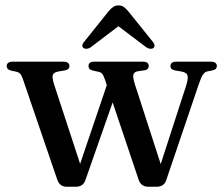

<svg xmlns="http://www.w3.org/2000/svg" viewBox="-20 -704 850 730"><path d="M269 6H233.5Q221 6 212 -0.2Q203 -6.5 197.5 -21.5L68.5 -399Q62.5 -417.5 56.5 -423.8Q50.5 -430 41 -431.5L22.5 -435.5Q13 -438 9.2 -442.2Q5.5 -446.5 5.5 -453Q5.5 -461 11.5 -465.2Q17.5 -469.5 27.5 -469.5H221.5Q232 -469.5 238 -465.2Q244 -461 244 -453Q244 -446.5 239.8 -442.2Q235.5 -438 225 -436L204 -432.5Q184.5 -429.5 180.8 -419.2Q177 -409 187 -379L293 -55.5L270 -38L394 -403.5L430 -376.5L304.5 -18.5Q299 -4.5 289.5 0.8Q280 6 269 6ZM577 6H542.5Q531 6 521.2 -0.5Q511.5 -7 507 -21L378.5 -403Q373 -419 367.5 -424.5Q362 -430 352.5 -431.5L333.5 -435.5Q324 -438 320.2 -442.2Q316.5 -446.5 316.5 -453Q316.5 -469.5 339 -469.5H523.5Q545.5 -469.5 545.5 -453Q545.5 -446.5 541.2 -442Q537 -437.5 527.5 -436.5L504 -433Q490 -431 487.2 -420Q484.5 -409 493 -383L599.5 -54L576.5 -35.5L686 -373Q696.5 -405 693 -417Q689.5 -429 667.5 -432.5L646.5 -436Q636.5 -438 632.2 -442.2Q628 -446.5 628 -453Q628 -461 633.8 -465.2Q639.5 -469.5 650 -469.5H782.5Q793 -469.5 798.8 -465Q804.5 -460.5 804.5 -453Q804.5 -447 800.8 -442.5Q797 -438 786.5 -436L768 -432.5Q758.5 -430.5 751.5 -420.2Q744.5 -410 735.5 -383L612 -19Q607 -5 597.5 0.5Q588 6 577 6ZM450.5 -619.5H410L536.5 -524Q544 -519 551.2 -518.5Q558.5 -518 563.5 -521.5Q567.5 -525 567.5 -531Q567.5 -537 561.5 -544.5L467 -662Q458 -672.5 450 -678Q442 -683.5 430.5 -683.5Q419 -683.5 410.8 -678Q402.5 -672.5 393.5 -662L299.5 -544.5Q293 -537 293 -531Q293 -525 297.5 -521.5Q302.5 -518 309.8 -518.5Q317 -519 324.5 -524Z"/></svg>

Font: Fraunces
Style: Regular
Weight: 400
Version: Version 1.000;[b76b70a41]